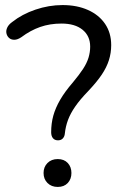

<svg xmlns="http://www.w3.org/2000/svg" viewBox="-20 -734 483 758"><path d="M209 -180Q196 -180 189 -188.5Q182 -197 182 -212Q182 -247 190.5 -277.5Q199 -308 217.5 -340Q236 -372 268 -409Q293 -439 308 -462Q323 -485 329.5 -506.5Q336 -528 336 -550Q336 -592 306 -616.5Q276 -641 223 -641Q177 -641 138.5 -627.5Q100 -614 64 -587Q49 -577 36.5 -577Q24 -577 16 -584Q8 -591 5.5 -602Q3 -613 8.5 -625Q14 -637 28 -647Q67 -678 120 -696Q173 -714 227 -714Q284 -714 327.5 -694.5Q371 -675 395 -639.5Q419 -604 419 -556Q419 -525 410 -496.5Q401 -468 381.5 -439Q362 -410 327 -373Q296 -341 277 -313.5Q258 -286 248.5 -260.5Q239 -235 236 -207Q235 -195 228 -187.5Q221 -180 209 -180ZM208 4Q183 4 167.5 -11.5Q152 -27 152 -51Q152 -75 167.5 -90.5Q183 -106 208 -106Q233 -106 247.5 -90.5Q262 -75 262 -51Q262 -27 247.5 -11.5Q233 4 208 4Z"/></svg>

Font: Nunito ExtraLight
Style: Regular
Weight: 400
Version: Version 3.602